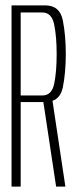

<svg xmlns="http://www.w3.org/2000/svg" viewBox="-20 -695 296 715"><path d="M23 0V-675H148Q203 -675 214 -619Q225 -563 225 -493.5Q225 -424.5 214 -370Q206 -330.5 175.5 -319.5L223.5 0H189L141.5 -315H57V0ZM57 -339.5H138Q173 -339.5 182 -384Q191 -428.5 191 -493.5Q191 -558.5 181.8 -603.5Q172.5 -648.5 138 -648.5H57Z"/></svg>

Font: Anybody Condensed ExtraLight
Style: Regular
Weight: 200
Width: 3
Designer: Tyler Finck
Foundry: Etcetera Type Company
Version: Version 1.010; ttfautohint (v1.8.3) -l 8 -r 50 -G 200 -x 14 